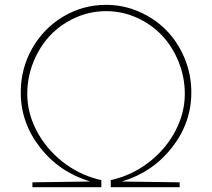

<svg xmlns="http://www.w3.org/2000/svg" viewBox="-20 -784 888 804"><path d="M66.9 -397Q66.9 -496.6 114.7 -581.1Q162.6 -665.5 244.9 -714.6Q327.1 -763.7 424.3 -763.7Q497.1 -763.7 563.2 -734.6Q629.4 -705.6 677.2 -656.5Q725.1 -607.4 753.2 -539.6Q781.2 -471.7 781.2 -397Q781.2 -270 700.4 -166.5Q619.6 -63 490.2 -23.9L732.4 -20.5V0H443.8V-29.8L458 -33.2Q540.5 -54.2 608.6 -108.6Q676.8 -163.1 715.3 -237.5Q753.9 -312 753.9 -390.6Q753.9 -461.4 727.8 -525.6Q701.7 -589.8 657.7 -636.2Q613.8 -682.6 552.7 -710Q491.7 -737.3 424.3 -737.3Q356.9 -737.3 295.9 -710Q234.9 -682.6 190.7 -636.2Q146.5 -589.8 120.4 -525.6Q94.2 -461.4 94.2 -390.6Q94.2 -312 132.8 -237.5Q171.4 -163.1 239.5 -108.6Q307.6 -54.2 390.1 -33.2L404.3 -29.8V0H115.7V-20.5L357.9 -23.9Q228.5 -63 147.7 -166.5Q66.9 -270 66.9 -397Z"/></svg>

Font: Spartan MB Thin
Style: Regular
Weight: 100
Designer: Matt Bailey, Mirko Velimirovic
Foundry: Matt Bailey
Version: Version 1.005